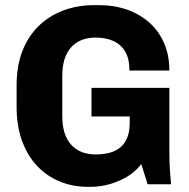

<svg xmlns="http://www.w3.org/2000/svg" viewBox="-20 -716 733 746"><path d="M322.5 10Q262.5 10 211.8 -11Q161 -32 123.5 -72Q86 -112 65.2 -169.8Q44.5 -227.5 44.5 -301V-385Q44.5 -458.5 66.5 -516.2Q88.5 -574 129.2 -614Q170 -654 225.2 -675Q280.5 -696 346 -696H367.5Q423.5 -696 472.5 -679Q521.5 -662 558.8 -629.5Q596 -597 617 -549.8Q638 -502.5 638 -442H483Q483 -488 466.2 -516Q449.5 -544 420 -557Q390.5 -570 351.5 -570Q323 -570 299.2 -561.2Q275.5 -552.5 258 -534Q240.5 -515.5 231.2 -487.2Q222 -459 222 -420V-266Q222 -227 231.2 -198.8Q240.5 -170.5 258 -152Q275.5 -133.5 299.2 -124.8Q323 -116 351.5 -116Q381 -116 405.2 -122.2Q429.5 -128.5 447 -143Q464.5 -157.5 474.2 -181Q484 -204.5 484 -239.5V-263.5H335.5V-374.5H638V-137Q638 -89 640 -58.2Q642 -27.5 644.5 0H553.5L529 -78.5Q498 -37.5 443.2 -13.8Q388.5 10 331 10Z"/></svg>

Font: Chivo Medium
Style: Regular
Weight: 500
Designer: Hector Gatti
Foundry: Omnibus-Type
Version: Version 2.002